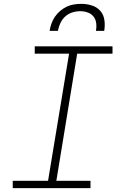

<svg xmlns="http://www.w3.org/2000/svg" viewBox="-20 -975 640 995"><path d="M46 0V-38H229L338 -697H160V-735H563V-697H380L272 -38H449V0ZM237 -815Q240 -834 246.5 -852.5Q253 -871 264.5 -888Q276 -905 292 -918.5Q308 -932 326 -940.5Q344 -949 363.5 -952Q383 -955 402 -955Q430 -955 456.5 -946.5Q483 -938 500 -918.5Q517 -899 521 -871Q525 -843 520 -815H477Q481 -835 478.5 -855Q476 -875 464.5 -889.5Q453 -904 434 -910.5Q415 -917 396 -917Q375 -917 354.5 -910.5Q334 -904 318 -889.5Q302 -875 293 -855.5Q284 -836 280 -815Z"/></svg>

Font: Iosevka Slab XLtEx
Style: Italic
Weight: 200
Width: 7
Italic angle: -9°
Monospace: yes
Designer: Belleve Invis
Foundry: Belleve Invis
Version: Version 11.1.0; ttfautohint (v1.8.3)